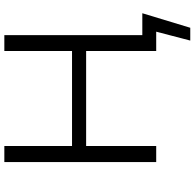

<svg xmlns="http://www.w3.org/2000/svg" viewBox="-26 -714 897 885"><g transform="rotate(-90 422.5 -271.5)"><path d="M192 0H118V-700H192V-388H630V-700H703V0H630V-323H192ZM719 0H632V-64H804L737 157H678Z"/></g></svg>

Font: Modern
Style: Small
Weight: 400
Designer: Julieta Ulanovsky
Foundry: Julieta Ulanovsky
Version: Version 8.000